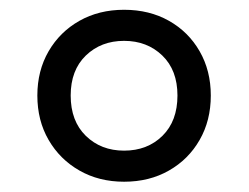

<svg xmlns="http://www.w3.org/2000/svg" viewBox="-20 -768 496 383"><path d="M227.5 -405.5Q177.5 -405.5 138.5 -427.8Q99.5 -450 77 -488.8Q54.5 -527.5 54.5 -577.5Q54.5 -627 77 -665.8Q99.5 -704.5 138.5 -726.5Q177.5 -748.5 227.5 -748.5Q278 -748.5 317 -726.5Q356 -704.5 378.2 -665.8Q400.5 -627 400.5 -577.5Q400.5 -527.5 378.2 -488.8Q356 -450 317 -427.8Q278 -405.5 227.5 -405.5ZM227.5 -467.5Q274 -467.5 304 -497Q334 -526.5 334 -577.5Q334 -628 303.8 -657.2Q273.5 -686.5 227.5 -686.5Q181.5 -686.5 151.2 -657.2Q121 -628 121 -577.5Q121 -526.5 151.2 -497Q181.5 -467.5 227.5 -467.5Z"/></svg>

Font: Encode Sans Condensed Medium
Style: Regular
Weight: 500
Width: 3
Designer: Multiple Designers
Foundry: Impallari Type
Version: Version 3.000; ttfautohint (v1.8.3) -l 8 -r 50 -G 200 -x 14 